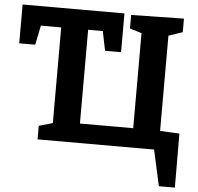

<svg xmlns="http://www.w3.org/2000/svg" viewBox="-59 -765 1049 1016"><g transform="rotate(5 465.5 -256.5)"><path d="M906 -96 907 191H822L780 0H161V-72L234 -93V-601H126L105 -498H20V-704H561V-498H476L455 -601H377V-103H660V-608L597 -627V-699L877 -704V-632L803 -607V-101Z"/></g></svg>

Font: Bitter Pro
Style: Bold
Weight: 700
Designer: Sol Matas, and Bitter project Authors
Foundry: Sol Matas
Version: Version 1.010